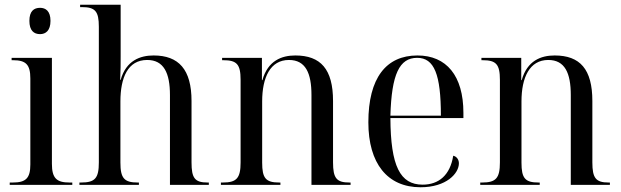

<svg xmlns="http://www.w3.org/2000/svg" viewBox="-20 -780 2618 810"><path d="M149 -636C173 -636 193 -651 193 -692C193 -733 173 -747 149 -747C123 -747 104 -733 104 -692C104 -651 123 -636 149 -636ZM21 0H285V-10H273C219 -10 199 -28 199 -89V-536H29V-526H35C89 -526 108 -508 108 -449V-86C108 -28 89 -10 34 -10H21Z M315 0H566V-10H561C504 -10 488 -28 488 -94V-352C488 -452 519 -527 601 -527C671 -527 697 -472 697 -379V0H861V-10H856C802 -10 788 -28 788 -95V-354C788 -487 734 -546 628 -546C572 -546 512 -525 489 -443H487C489 -482 489 -511 489 -543V-760H318V-750H326C382 -750 397 -732 397 -667V-95C397 -28 381 -10 322 -10H315Z M912 0H1163V-10H1158C1101 -10 1086 -28 1086 -94V-352C1086 -453 1120 -527 1199 -527C1269 -527 1294 -472 1294 -379V0H1459V-10H1454C1400 -10 1385 -28 1385 -95V-354C1385 -488 1333 -546 1226 -546C1168 -546 1110 -524 1087 -442H1085V-536H917V-526H922C979 -526 995 -509 995 -443V-95C995 -28 978 -10 920 -10H912Z M1754 10C1864 10 1916 -49 1916 -91C1916 -106 1907 -120 1892 -123C1879 -41 1831 -1 1763 -1C1668 -1 1628 -79 1627 -282H1935V-304C1935 -461 1863 -546 1741 -546C1609 -546 1534 -451 1534 -264C1534 -91 1614 10 1754 10ZM1840 -292H1627C1632 -467 1665 -536 1740 -536C1812 -536 1840 -466 1840 -292Z M2006 0H2257V-10H2252C2195 -10 2180 -28 2180 -94V-352C2180 -453 2214 -527 2293 -527C2363 -527 2388 -472 2388 -379V0H2553V-10H2548C2494 -10 2479 -28 2479 -95V-354C2479 -488 2427 -546 2320 -546C2262 -546 2204 -524 2181 -442H2179V-536H2011V-526H2016C2073 -526 2089 -509 2089 -443V-95C2089 -28 2072 -10 2014 -10H2006Z"/></svg>

Font: Noto Serif Display SemiCondensed
Style: Regular
Weight: 400
Width: 4
Designer: Monotype Design Team
Foundry: Monotype Imaging Inc.
Version: Version 2.009